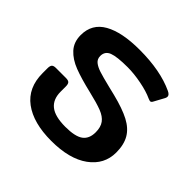

<svg xmlns="http://www.w3.org/2000/svg" viewBox="-144 -682 839 839"><g transform="rotate(45 276.0 -262.5)"><path d="M40 -168V-198Q40 -213 45.5 -219Q51 -225 65 -225H127Q142 -225 147.5 -219Q153 -213 153 -198V-166Q153 -119 182.5 -95.5Q212 -72 276 -72Q336 -72 361.5 -90.5Q387 -109 387 -149Q387 -181 373 -200Q359 -219 329.5 -230.5Q300 -242 245 -255Q177 -271 134 -287.5Q91 -304 65.5 -332Q40 -360 40 -403Q40 -473 99.5 -506.5Q159 -540 268 -540Q397 -540 482 -500Q499 -492 499 -481Q499 -476 496 -470L471 -424Q466 -413 459 -413Q456 -413 446 -417Q416 -431 370 -440Q324 -449 285 -449Q219 -449 192 -438.5Q165 -428 165 -399Q165 -380 178.5 -369Q192 -358 215 -350.5Q238 -343 287 -331L328 -321Q396 -304 436 -283Q476 -262 494.5 -230Q513 -198 513 -150Q513 -76 450.5 -30.5Q388 15 276 15Q165 15 102.5 -31.5Q40 -78 40 -168Z"/></g></svg>

Font: Mitr
Style: Regular
Weight: 400
Designer: Thanarat Vachiruckul
Foundry: Cadson Demak
Version: Version 1.002